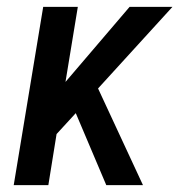

<svg xmlns="http://www.w3.org/2000/svg" viewBox="-20 -540 540 560"><path d="M290 0 201 -210 145 -149 121 0H20L106 -520H207L171 -301L358 -520H483L266 -282L397 0Z"/></svg>

Font: Iosevka Semibold
Style: Italic
Weight: 600
Italic angle: -9°
Monospace: yes
Designer: Belleve Invis
Foundry: Belleve Invis
Version: Version 32.5.0; ttfautohint (v1.8.4)